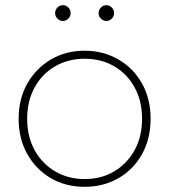

<svg xmlns="http://www.w3.org/2000/svg" viewBox="-20 -719 654 742"><path d="M307 3Q234 3 176.5 -30.5Q119 -64 85.5 -123.5Q52 -183 52 -260Q52 -337 85.5 -396Q119 -455 176.5 -489Q234 -523 307 -523Q380 -523 438 -489Q496 -455 529 -396Q562 -337 562 -260Q562 -183 529 -123.5Q496 -64 438 -30.5Q380 3 307 3ZM307 -27Q371 -27 421 -56.5Q471 -86 500 -138.5Q529 -191 529 -260Q529 -329 500 -381.5Q471 -434 421 -463Q371 -492 307 -492Q244 -492 193.5 -463Q143 -434 114 -381.5Q85 -329 85 -260Q85 -191 114 -138.5Q143 -86 193.5 -56.5Q244 -27 307 -27ZM391 -638Q379 -638 370 -647Q361 -656 361 -668Q361 -681 370 -690Q379 -699 391 -699Q403 -699 412 -690Q421 -681 421 -668Q421 -656 412 -647Q403 -638 391 -638ZM223 -638Q211 -638 202 -647Q193 -656 193 -668Q193 -681 202 -690Q211 -699 223 -699Q235 -699 244 -690Q253 -681 253 -668Q253 -656 244 -647Q235 -638 223 -638Z"/></svg>

Font: Montserrat ExtraLight
Style: Regular
Weight: 200
Designer: Julieta Ulanovsky
Foundry: Julieta Ulanovsky
Version: Version 9.000; ttfautohint (v1.8.4.7-5d5b)